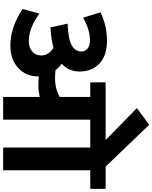

<svg xmlns="http://www.w3.org/2000/svg" viewBox="106 -1075 969 1221"><g transform="rotate(90 590.5 -464.5)"><path d="M596.6 0V-232.6Q556.6 -224 525.8 -224Q494.9 -224 465.6 -226.5V-218.4Q465.6 -145.1 412 -95.6Q358.4 -46 269.5 -46Q152.2 -46 37.4 -123.9L66.2 -231Q158.2 -163.3 240.1 -163.3Q283.6 -163.3 308.1 -185.3Q332.7 -207.3 332.7 -243.2Q332.7 -290.2 283.6 -320Q233.1 -305.9 164.3 -301.8L154.2 -300.8L130.4 -410H136Q236.1 -415.1 273 -438.8Q307.4 -461.1 307.4 -496.5Q307.4 -522.2 288.2 -537.2Q269 -552.1 233.6 -552.1Q169.9 -552.1 92 -508.6L58.6 -619.3Q144.1 -660.3 238.6 -660.3Q333.2 -660.3 384 -612.7Q434.8 -565.2 434.8 -485.8Q434.8 -417.6 385.2 -372.1Q408.5 -355.9 426.2 -333.2Q451.5 -330.1 478.3 -330.1Q546 -330.1 596.6 -360V-554.1H503.5V-651.7H870.6L667.3 -850.4L773.5 -928.7L1039.4 -651.7H1181V-554.1H1062.7V0H918.1V-554.1H741.2V0Z"/></g></svg>

Font: Khula
Style: Bold
Weight: 700
Designer: Erin McLaughlin, Steve Matteson
Version: Version 1.000;PS 1.0;hotconv 1.0.72;makeotf.lib2.5.5900; ttf